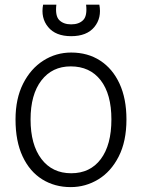

<svg xmlns="http://www.w3.org/2000/svg" viewBox="-20 -776 594 804"><path d="M276 7.5Q209 7.5 156.8 -25Q104.5 -57.5 74.8 -120.8Q45 -184 45 -276Q45 -363 76.8 -425.8Q108.5 -488.5 161.5 -522.2Q214.5 -556 278 -556Q347.5 -556 399.5 -522.2Q451.5 -488.5 480.5 -425.8Q509.5 -363 509.5 -276Q509.5 -184 477.2 -120.8Q445 -57.5 391.8 -25Q338.5 7.5 276 7.5ZM278 -50.5Q357.5 -50.5 402 -109.8Q446.5 -169 446.5 -276Q446.5 -382 401.5 -440Q356.5 -498 276 -498Q198.5 -498 153.2 -439Q108 -380 108 -276Q108 -170 153.5 -110.2Q199 -50.5 278 -50.5ZM278 -624.5Q213 -624.5 181.5 -662.8Q150 -701 160.5 -756.5H216Q210.5 -709.5 228.2 -691.8Q246 -674 278 -674Q310.5 -674 328.2 -691.8Q346 -709.5 340.5 -756.5H396Q406.5 -701 375 -662.8Q343.5 -624.5 278 -624.5Z"/></svg>

Font: Spline Sans Light
Style: Regular
Weight: 300
Designer: Eben Sorkin, Mirko Velimirovic
Foundry: Sorkin Type
Version: Version 1.000; ttfautohint (v1.8.3)